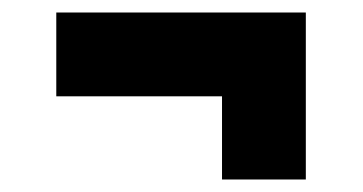

<svg xmlns="http://www.w3.org/2000/svg" viewBox="-20 -340 580 307"><path d="M335 -186H70V-320H469V-53H335Z"/></svg>

Font: Saira Stencil One
Style: Regular
Weight: 400
Designer: Hector Gatti with collaboration of the Omnibus-Type team
Foundry: Omnibus-Type
Version: Version 1.004